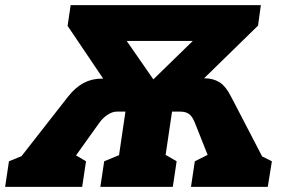

<svg xmlns="http://www.w3.org/2000/svg" viewBox="-55 -730 1116 750"><path d="M969 -119 1007 -100 991 0H691L706 -100L756 -125L706 -251Q696 -276 683 -285Q670 -294 649 -294H617L592 -125L635 -100L620 0H337L352 -100L410 -124L435 -294H401Q384 -294 365 -281.5Q346 -269 332 -249L242 -123L281 -100L266 0H-35L-20 -100L29 -120L212 -354Q240 -389 272 -406Q304 -423 344 -423H348L209 -629L221 -710H964L953 -630L742 -424H746Q777 -424 802 -409Q827 -394 850 -348ZM440 -570 544 -420 698 -570Z"/></svg>

Font: Bitter Pro Black
Style: Italic
Weight: 900
Italic angle: -9°
Designer: Sol Matas, and Bitter project Authors
Foundry: Sol Matas
Version: Version 1.010